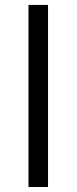

<svg xmlns="http://www.w3.org/2000/svg" viewBox="-20 -747 306 767"><path d="M171.9 -727.3V0H93.8V-727.3Z"/></svg>

Font: TID UI
Style: Regular
Weight: 400
Designer: The TID Project Authors
Foundry: Bakken & Bæck
Version: Version 1.001;hotconv 1.0.109;makeotfexe 2.5.65596